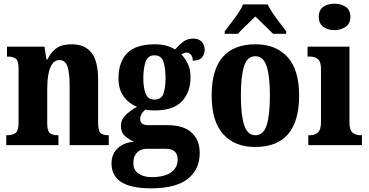

<svg xmlns="http://www.w3.org/2000/svg" viewBox="-20 -790 2007 1045"><path d="M14 0V-54H18Q48 -54 64.5 -66Q81 -78 81 -123V-417Q81 -459 66 -470.5Q51 -482 22 -482H18V-536H222L233 -466H238Q257 -506 287 -527.5Q317 -549 371 -549Q441 -549 477.5 -503.5Q514 -458 514 -356V-125Q514 -79 526.5 -66.5Q539 -54 568 -54H572V0H359V-327Q359 -391 347.5 -427Q336 -463 303 -463Q278 -463 263.5 -441Q249 -419 243 -383.5Q237 -348 237 -308V-119Q237 -77 251.5 -65.5Q266 -54 295 -54H298V0Z M802 235Q587 235 587 100Q587 48 620.5 17Q654 -14 709 -19Q683 -30 660.5 -49.5Q638 -69 638 -105Q638 -138 662.5 -162.5Q687 -187 726 -209Q683 -225 654 -263.5Q625 -302 625 -364Q625 -453 672.5 -501Q720 -549 823 -549Q857 -549 883 -542Q909 -535 933 -521Q954 -545 976.5 -562.5Q999 -580 1033 -580Q1062 -580 1078 -562.5Q1094 -545 1094 -521Q1094 -496 1080 -478Q1066 -460 1029 -460Q1029 -483 1018 -493.5Q1007 -504 997 -504Q988 -504 980.5 -500.5Q973 -497 967 -494Q988 -473 1002.5 -442.5Q1017 -412 1017 -369Q1017 -289 970.5 -239Q924 -189 823 -189Q813 -189 796.5 -190Q780 -191 772 -193Q762 -187 752.5 -173Q743 -159 743 -142Q743 -124 755 -116.5Q767 -109 784 -109H888Q979 -109 1023 -68.5Q1067 -28 1067 43Q1067 132 1002 183.5Q937 235 802 235ZM821 -248Q858 -248 869.5 -280Q881 -312 881 -365Q881 -419 869.5 -454Q858 -489 821 -489Q785 -489 772.5 -453.5Q760 -418 760 -364Q760 -313 772.5 -280.5Q785 -248 821 -248ZM805 174Q874 174 910.5 148.5Q947 123 947 79Q947 20 884 20H776Q761 20 745 27Q729 34 717.5 51Q706 68 706 98Q706 136 734 155Q762 174 805 174Z M1368 10Q1258 10 1195 -59.5Q1132 -129 1132 -270Q1132 -411 1192.5 -480Q1253 -549 1371 -549Q1481 -549 1544.5 -480Q1608 -411 1608 -270Q1608 10 1368 10ZM1370 -54Q1414 -54 1431.5 -109Q1449 -164 1449 -270Q1449 -376 1431 -430Q1413 -484 1369 -484Q1326 -484 1308.5 -430Q1291 -376 1291 -270Q1291 -164 1309 -109Q1327 -54 1370 -54ZM1203 -619Q1217 -638 1237 -664Q1257 -690 1275.5 -717Q1294 -744 1303 -766H1437Q1447 -744 1465.5 -717Q1484 -690 1504 -664Q1524 -638 1538 -619V-606H1466Q1456 -617 1438.5 -634Q1421 -651 1402 -669Q1383 -687 1370 -700Q1349 -679 1320 -652Q1291 -625 1275 -606H1203Z M1800 -626Q1764 -626 1739.5 -644Q1715 -662 1715 -698Q1715 -736 1739.5 -753Q1764 -770 1800 -770Q1835 -770 1861 -753Q1887 -736 1887 -698Q1887 -662 1861 -644Q1835 -626 1800 -626ZM1658 0V-54H1668Q1693 -54 1710 -68.5Q1727 -83 1727 -126V-415Q1727 -455 1710 -468.5Q1693 -482 1669 -482H1654V-536H1882V-125Q1882 -82 1899 -68Q1916 -54 1941 -54H1950V0Z"/></svg>

Font: Noto Serif Thai Condensed ExtraBold
Style: Regular
Weight: 800
Width: 3
Designer: Monotype Design Team
Foundry: Monotype Imaging Inc.
Version: Version 2.002; ttfautohint (v1.8.4.7-5d5b)